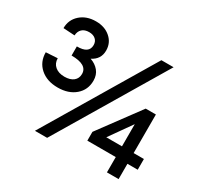

<svg xmlns="http://www.w3.org/2000/svg" viewBox="-147 -889 1121 1076"><g transform="rotate(30 413.0 -351.0)"><path d="M183.5 -273.5Q113.5 -273.5 70.5 -311.5Q27.5 -349.5 27.5 -411.5L102.5 -416Q102.5 -383.5 125.2 -364.2Q148 -345 186 -345Q223 -345 243.8 -361.8Q264.5 -378.5 264.5 -407.5Q264.5 -468 162 -468V-527Q240 -526 240 -580Q240 -603.5 224.5 -617.2Q209 -631 182.5 -631Q153.5 -631 137.2 -615.5Q121 -600 120 -574L46 -578.5Q46 -632.5 85.2 -667.5Q124.5 -702.5 185.5 -702.5Q242.5 -702.5 279.2 -670.5Q316 -638.5 316 -588.5Q316 -532 263.5 -506Q298 -494 318.5 -469Q339 -444 339 -407Q339 -347.5 296 -310.5Q253 -273.5 183.5 -273.5ZM195 0 611 -697H690L274 0ZM477 -99V-156L670.5 -418H736.5V-168.5H803V-99H736.5V0H661V-99ZM559.5 -168.5H661V-312Z"/></g></svg>

Font: HK Grotesk SemiBold
Style: Regular
Weight: 600
Designer: Alfredo Marco Pradil
Foundry: Hanken Design Co.
Version: Version 3.001;FEAKit 1.0